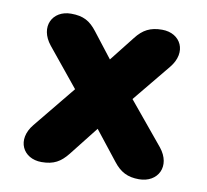

<svg xmlns="http://www.w3.org/2000/svg" viewBox="-63 -570 695 646"><g transform="rotate(10 284.5 -246.5)"><path d="M118 8C160 8 183 -6 207 -36L285 -135L363 -36C387 -5 412 8 451 8C516 8 548 -53 502 -110L383 -254L489 -383C536 -440 505 -501 441 -501C401 -501 376 -488 352 -457L285 -372L219 -457C195 -488 172 -501 130 -501C66 -501 35 -440 81 -383L187 -253L70 -110C23 -53 54 8 118 8Z"/></g></svg>

Font: SN Pro Heavy
Style: Regular
Weight: 800
Designer: Tobias Whetton
Foundry: Supernotes
Version: Version 1.001;Glyphs 3.2 (3249)